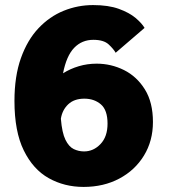

<svg xmlns="http://www.w3.org/2000/svg" viewBox="-20 -726 690 757"><path d="M309.5 11Q234 11 172.2 -23.5Q110.5 -58 73.8 -132.8Q37 -207.5 37 -328Q37 -425.5 62.5 -497Q88 -568.5 131.8 -614.8Q175.5 -661 231 -683.5Q286.5 -706 347 -706Q407.5 -706 448.8 -691Q490 -676 514.8 -655Q539.5 -634 550 -616L436 -518Q428 -532.5 408.5 -550.8Q389 -569 348 -569Q303 -569 272.5 -537.5Q242 -506 228.5 -437Q257 -455 290.8 -465Q324.5 -475 361 -475Q418 -475 468.8 -449.8Q519.5 -424.5 551.2 -373.5Q583 -322.5 583 -245Q583 -170.5 547.5 -112.5Q512 -54.5 450.2 -21.8Q388.5 11 309.5 11ZM312.5 -337Q272.5 -337 249 -314.8Q225.5 -292.5 220 -258Q224.5 -202.5 238 -175Q251.5 -147.5 270.8 -138.2Q290 -129 311.5 -129Q348.5 -129 376.2 -158Q404 -187 404 -238.5Q404 -292 377.8 -314.5Q351.5 -337 312.5 -337Z"/></svg>

Font: Trispace ExtraBold
Style: Regular
Weight: 800
Designer: Tyler Finck
Foundry: Etcetera Type Company
Version: Version 1.210; ttfautohint (v1.8.3)